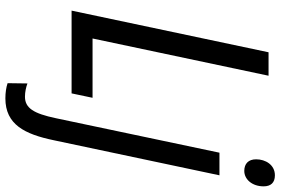

<svg xmlns="http://www.w3.org/2000/svg" viewBox="-180 -596 1017 696"><g transform="rotate(90 328.0 -248.5)"><path d="M600 -626C631 -626 656 -655 656 -696C656 -722 643 -737 616 -737C578 -737 558 -703 558 -669C558 -641 574 -626 600 -626ZM19 0H319L335 -76H120L255 -714H170ZM337 240C432 240 467 170 489 64L616 -536H534L409 57C392 138 372 169 331 169C314 169 296 165 283 160L282 232C297 237 316 240 337 240Z"/></g></svg>

Font: Noto Sans Display SemiCondensed
Style: Italic
Weight: 400
Width: 4
Italic angle: -12°
Designer: Monotype Design Team
Foundry: Monotype Imaging Inc.
Version: Version 1.900